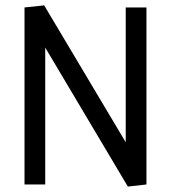

<svg xmlns="http://www.w3.org/2000/svg" viewBox="-20 -687 637 715"><path d="M525.4 0V-659.2H448.2V-157.2L144.5 -667L71.3 -659.2V0H148.4V-509.8L456.1 7.8Z"/></svg>

Font: Yaldevi Colombo Medium
Style: Regular
Weight: 500
Designer: Sol Matas, Denzil Rajitha, Kosala Senevirathne and Pathum Egodawatta
Foundry: Mooniak
Version: Version 1.020 ; ttfautohint (v1.6)